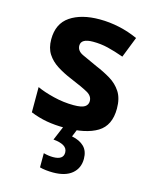

<svg xmlns="http://www.w3.org/2000/svg" viewBox="-118 -636 767 955"><g transform="rotate(15 265.0 -158.0)"><path d="M244 10Q195 10 153 2.5Q111 -5 69 -22V-152Q103 -136 155.5 -123Q208 -110 260 -110Q301 -110 317 -120.5Q333 -131 333 -150Q333 -176 306 -191.5Q279 -207 214 -234Q173 -251 140 -272Q107 -293 87.5 -323Q68 -353 68 -398Q68 -479 125 -517.5Q182 -556 276 -556Q327 -556 377.5 -545Q428 -534 474 -513L432 -406Q387 -422 350 -431Q313 -440 273 -440Q211 -440 211 -404Q211 -377 241.5 -362.5Q272 -348 319 -327Q360 -310 395 -289Q430 -268 451.5 -235Q473 -202 473 -149Q473 -62 414 -26Q355 10 244 10ZM247 240Q230 240 211.5 238Q193 236 179 232V159Q205 166 228 166Q281 166 281 129Q281 107 262 95.5Q243 84 208 81L243 -2H311L293 42Q334 50 356.5 72.5Q379 95 379 135Q379 183 345 211.5Q311 240 247 240Z"/></g></svg>

Font: Noto Sans Mono Condensed
Style: Bold
Weight: 700
Width: 3
Designer: Monotype Design Team
Foundry: Monotype Imaging Inc.
Version: Version 2.014